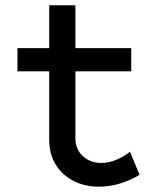

<svg xmlns="http://www.w3.org/2000/svg" viewBox="-20 -702 602 730"><path d="M356.4 7.8Q301.8 7.8 258.8 -14.4Q215.8 -36.6 191.4 -76.9Q167 -117.2 167 -171.4V-682.1H266.6V-177.2Q266.6 -134.8 294.9 -108.6Q323.2 -82.5 365.2 -82.5Q394.5 -82.5 423.6 -95Q452.6 -107.4 474.1 -125L510.7 -37.6Q478 -17.1 437.7 -4.6Q397.5 7.8 356.4 7.8ZM46.4 -430.7V-519H479V-430.7Z"/></svg>

Font: Reddit Mono Medium
Style: Regular
Weight: 500
Monospace: yes
Designer: Stephen Hutchings
Foundry: Reddit
Version: Version 1.014